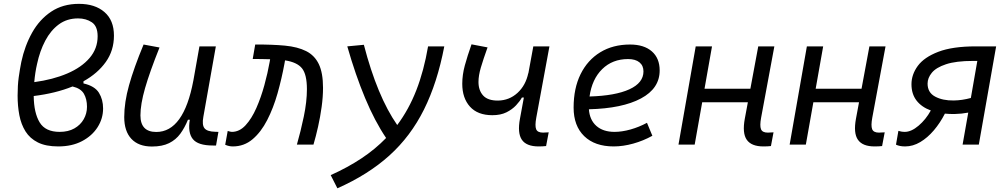

<svg xmlns="http://www.w3.org/2000/svg" viewBox="-20 -762 5313 1012"><path d="M419.9 -333.5V-322.3Q479.5 -308.6 501.5 -272.9Q523.4 -237.3 523.4 -190.4Q523.4 -137.2 494.4 -91.6Q465.3 -45.9 412.4 -18.1Q359.4 9.8 287.1 9.8Q221.7 9.8 179.7 -11.2Q137.7 -32.2 114.5 -69.3Q91.3 -106.4 82 -154.8Q72.8 -203.1 72.8 -257.8Q72.8 -312 78.6 -354.2Q84.5 -396.5 92.3 -435.5Q110.4 -520.5 149.4 -590.1Q188.5 -659.7 250 -700.7Q311.5 -741.7 396 -741.7Q480.5 -741.7 530.5 -698.5Q580.6 -655.3 580.6 -574.2Q580.6 -495.6 537.6 -435.3Q494.6 -375 419.9 -333.5ZM160.6 -329.1Q258.8 -342.3 334.2 -374.5Q409.7 -406.7 452.1 -456.3Q494.6 -505.9 494.6 -570.8Q494.6 -624 464.1 -644.5Q433.6 -665 391.6 -665Q333 -665 290 -633.3Q247.1 -601.6 218.5 -547.4Q189.9 -493.2 175.3 -424.8Q165 -380.4 160.6 -329.1ZM362.3 -306.2Q272.9 -270 157.7 -255.9Q158.7 -167 189 -116.9Q219.2 -66.9 294.4 -66.9Q339.8 -66.9 372.1 -85.2Q404.3 -103.5 421.4 -133.8Q438.5 -164.1 438.5 -199.2Q438.5 -239.3 422.4 -267.6Q406.2 -295.9 362.3 -306.2Z M780.8 10.3Q710.4 10.3 672.6 -30Q634.8 -70.3 634.8 -145Q634.8 -222.2 660.2 -313Q685.5 -403.8 736.8 -527.3L820.8 -511.7Q769 -382.3 744.6 -297.4Q720.2 -212.4 720.2 -153.8Q720.2 -66.4 803.7 -66.4Q948.2 -66.4 999 -336.9V-336.4L1031.2 -517.6H1117.7L1051.8 -146Q1043.9 -103.5 1057.9 -85.9Q1071.8 -68.4 1114.7 -67.4L1131.3 -66.9L1118.7 4.9H1101.6Q1023.4 4.9 996.3 -29.1Q969.2 -63 980.5 -130.9H970.7Q953.6 -88.9 930.4 -57.1Q907.2 -25.4 871.3 -7.6Q835.4 10.3 780.8 10.3Z M1544.9 0Q1564.9 -69.3 1581.3 -147.7Q1597.7 -226.1 1597.7 -292Q1597.7 -369.6 1571.8 -401.9Q1545.9 -434.1 1482.4 -443.8L1479.5 -427.2Q1464.8 -347.7 1442.9 -270Q1420.9 -192.4 1388.4 -129.2Q1356 -65.9 1311.3 -28.1Q1266.6 9.8 1207 9.8Q1197.8 9.8 1188 7.8Q1178.2 5.9 1167 1L1180.2 -71.8Q1195.3 -66.9 1202.1 -66.9Q1242.2 -66.9 1274.4 -101.8Q1306.6 -136.7 1331.3 -192.9Q1356 -249 1373.5 -313.2Q1391.1 -377.4 1401.4 -436L1403.8 -449.7Q1383.3 -450.2 1360.4 -450.7Q1337.4 -451.2 1312 -451.2L1325.2 -527.3Q1415 -527.8 1481.9 -521.5Q1548.8 -515.1 1593.5 -492.7Q1638.2 -470.2 1660.4 -424.1Q1682.6 -377.9 1682.6 -298.8Q1682.6 -251.5 1675.3 -198.5Q1668 -145.5 1656.5 -94.2Q1645 -43 1632.3 0Z M1758.3 230.5 1723.1 161.1Q1813 120.6 1885.5 72.5Q1958 24.4 2015.1 -34.7Q1955.1 -123.5 1904.3 -245.4Q1853.5 -367.2 1810.5 -517.6L1897.9 -525.9Q1968.3 -254.4 2073.7 -103Q2134.8 -184.6 2174.6 -286.9Q2214.4 -389.2 2236.3 -517.6H2321.8Q2285.2 -326.2 2214.8 -184.8Q2144.5 -43.5 2032.5 57.6Q1920.4 158.7 1758.3 230.5Z M2575.2 -154.8Q2497.6 -154.8 2457 -200Q2416.5 -245.1 2416.5 -320.3Q2416.5 -367.2 2429.9 -416.7Q2443.4 -466.3 2465.3 -528.3L2549.8 -512.2Q2526.9 -448.2 2514.4 -405.8Q2502 -363.3 2502 -330.1Q2502 -285.6 2526.6 -258.5Q2551.3 -231.4 2605.5 -231.9Q2664.6 -232.9 2707.8 -272.5Q2751 -312 2764.6 -377V-374L2791 -517.6H2876L2806.6 -141.6Q2798.8 -99.1 2805.9 -81.1Q2813 -63 2842.3 -63Q2856 -63 2872.1 -64.5L2858.4 7.8Q2849.6 8.8 2839.8 9.3Q2830.1 9.8 2819.3 9.8Q2754.4 9.8 2730.5 -25.6Q2706.5 -61 2720.7 -136.7L2741.2 -248H2731Q2720.2 -228.5 2700 -206.8Q2679.7 -185.1 2649.2 -169.9Q2618.7 -154.8 2575.2 -154.8Z M3219.2 -66.9Q3258.3 -66.9 3303.5 -79.6Q3348.6 -92.3 3390.1 -114.7L3418.5 -46.4Q3371.1 -20 3317.6 -5.1Q3264.2 9.8 3214.8 9.8Q3115.2 9.8 3059.3 -44.4Q3003.4 -98.6 3003.4 -194.8Q3003.4 -296.4 3040 -370.8Q3076.7 -445.3 3143.6 -486.3Q3210.4 -527.3 3300.8 -527.3Q3374.5 -527.3 3415.8 -491.2Q3457 -455.1 3457 -390.6Q3457 -295.9 3358.6 -243.2Q3260.3 -190.4 3084 -186Q3087.9 -129.9 3123.3 -98.4Q3158.7 -66.9 3219.2 -66.9ZM3087.4 -253.4Q3223.1 -257.3 3297.4 -291.3Q3371.6 -325.2 3371.6 -385.7Q3371.6 -416 3350.6 -433.3Q3329.6 -450.7 3290.5 -450.7Q3208 -450.7 3154.1 -397.7Q3100.1 -344.7 3087.4 -253.4Z M3556.2 0 3647 -517.6H3732.9L3693.4 -294.4H3935.1L3976.6 -517.6H4061.5L3991.7 -141.6Q3983.9 -99.6 3991 -81.3Q3998 -63 4026.9 -63Q4041 -63 4057.1 -64.5L4043.5 7.8Q4027.8 9.8 4003.9 9.8Q3940.4 9.8 3916 -25.4Q3891.6 -60.5 3905.8 -136.7L3921.9 -223.1H3681.2L3641.6 0Z M4142.1 0 4232.9 -517.6H4318.8L4279.3 -294.4H4521L4562.5 -517.6H4647.5L4577.6 -141.6Q4569.8 -99.6 4576.9 -81.3Q4584 -63 4612.8 -63Q4627 -63 4643.1 -64.5L4629.4 7.8Q4613.8 9.8 4589.8 9.8Q4526.4 9.8 4502 -25.4Q4477.5 -60.5 4491.7 -136.7L4507.8 -223.1H4267.1L4227.5 0Z M5012.2 -161.1Q4984.9 -160.6 4960.4 -163.1Q4935.5 -114.3 4902.3 -75.2Q4869.1 -36.1 4830.6 -13.2Q4792 9.8 4751 9.8Q4721.7 9.8 4702.6 0.5L4715.3 -72.3Q4720.7 -70.3 4730 -68.6Q4739.3 -66.9 4749 -66.9Q4783.2 -66.9 4821.5 -99.4Q4859.9 -131.8 4886.2 -179.7Q4837.9 -197.3 4811 -231.9Q4784.2 -266.6 4784.2 -317.9Q4784.2 -369.1 4817.6 -414.8Q4851.1 -460.4 4925.8 -489Q5000.5 -517.6 5124 -517.6H5230.5L5139.2 0H5053.7L5083.5 -168.5Q5064.9 -165 5048.1 -163.3Q5031.2 -161.6 5012.2 -161.1ZM5097.2 -245.6 5131.3 -440.9H5108.9Q5018.6 -440.9 4966.1 -423.3Q4913.6 -405.8 4891.4 -378.4Q4869.1 -351.1 4869.1 -321.3Q4869.1 -273.9 4909.2 -252.7Q4949.2 -231.4 5006.8 -232.4Q5050.8 -232.9 5097.2 -245.6Z"/></svg>

Font: Cascadia Mono PL SemiLight
Style: Italic
Weight: 350
Italic angle: -10°
Monospace: yes
Designer: Aaron Bell
Foundry: Saja Typeworks
Version: Version 2404.023; ttfautohint (v1.8.4)